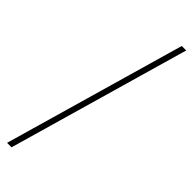

<svg xmlns="http://www.w3.org/2000/svg" viewBox="-316 -842 942 942"><g transform="rotate(45 155.0 -371.0)"><path d="M9 100H40L310 -842H279Z"/></g></svg>

Font: Talent ExtraLight
Style: Regular
Weight: 200
Designer: Mike Powis
Version: Version 1.001;hotconv 1.0.109;makeotfexe 2.5.65596